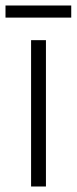

<svg xmlns="http://www.w3.org/2000/svg" viewBox="-39 -678 279 698"><path d="M220 -658H-19V-614H220ZM128 0V-532H74V0Z"/></svg>

Font: Noto Sans Gujarati Condensed Light
Style: Regular
Weight: 300
Width: 3
Designer: Jelle Bosma - Monotype Design Team, Universal Thirst
Foundry: Monotype Imaging Inc.
Version: Version 2.106